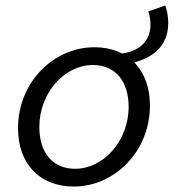

<svg xmlns="http://www.w3.org/2000/svg" viewBox="-20 -671 640 703"><path d="M458 -439C530 -455 596 -495 596 -587C596 -609 593 -627 585 -651L523 -629C529 -612 531 -597 531 -582C531 -517 486 -480 417 -474L458 -439ZM250 12C398 12 529 -115 529 -285C529 -411 453 -498 326 -498C177 -498 46 -371 46 -201C46 -75 122 12 250 12ZM255 -53C173 -53 124 -112 124 -206C124 -332 217 -433 320 -433C402 -433 451 -374 451 -280C451 -154 358 -53 255 -53Z"/></svg>

Font: Source Code Variable
Style: Italic
Weight: 400
Italic angle: -11°
Monospace: yes
Designer: Paul D. Hunt, Teo Tuominen
Foundry: Adobe Systems Incorporated
Version: Version 1.005;PS 1.0;hotconv 16.6.54;makeotf.lib2.5.65590